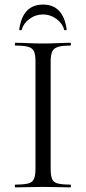

<svg xmlns="http://www.w3.org/2000/svg" viewBox="-20 -810 372 830"><path d="M199 -81Q199 -52 204.8 -37Q210.6 -22 229.2 -17Q247.8 -12 284.4 -12Q286.6 -12 286.6 -6Q286.6 0 284.4 0Q259.9 0 230.4 -1Q200.9 -2 165.2 -2Q131.5 -2 101.4 -1Q71.3 0 46.8 0Q44 0 44 -6Q44 -12 46.9 -12Q83.4 -12 102.1 -17Q120.8 -22 127.1 -37Q133.4 -52 133.4 -81V-544Q133.4 -573 127.1 -587.5Q120.9 -602 102.1 -607.5Q83.4 -613 46.8 -613Q44 -613 44 -619Q44 -625 46.8 -625Q71.3 -625 101.4 -623.5Q131.5 -622 165.2 -622Q200.9 -622 230.9 -623.5Q261 -625 284.4 -625Q286.6 -625 286.6 -619Q286.6 -613 284.4 -613Q247.9 -613 229.7 -607Q211.5 -601 205.2 -586Q199 -571 199 -542ZM74.2 -681.6Q73.4 -678.6 67.9 -679.4Q62.4 -680.2 63.2 -683.4Q78.4 -790.2 166.2 -790.2Q253 -790.2 268.2 -683.4Q269 -680.2 263.5 -679.4Q258 -678.6 257.2 -681.6Q250.8 -708.2 224.3 -727.9Q197.8 -747.6 166.2 -747.6Q133.4 -747.6 107 -727.9Q80.6 -708.2 74.2 -681.6Z"/></svg>

Font: Cormorant Light
Style: Regular
Weight: 300
Designer: Christian Thalmann (Catharsis Fonts)
Foundry: Catharsis Fonts
Version: Version 4.000